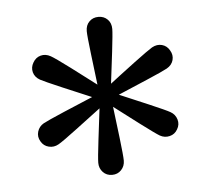

<svg xmlns="http://www.w3.org/2000/svg" viewBox="-37 -844 496 454"><g transform="rotate(-5 211.0 -617.5)"><path d="M332 -512.7Q322.8 -518.1 287.8 -544.4Q252.9 -570.8 206.1 -606.4Q151.4 -629.4 111.3 -646.5Q71.3 -663.6 61.5 -668.9Q49.3 -675.8 46.1 -687.7Q43 -699.7 49.8 -710.9Q56.2 -722.2 67.9 -725.3Q79.6 -728.5 91.8 -721.7Q101.6 -716.3 136.5 -690.2Q171.4 -664.1 218.8 -627.9Q272.9 -605 313 -587.9Q353 -570.8 362.3 -565.4Q373.5 -559.1 377.2 -546.9Q380.9 -534.7 374 -523.4Q367.7 -512.2 355.5 -509.3Q343.3 -506.3 332 -512.7ZM91.8 -512.7Q80.6 -506.3 68.4 -509.3Q56.2 -512.2 49.8 -523.4Q43 -534.7 46.6 -546.9Q50.3 -559.1 61.5 -565.4Q71.3 -570.8 111.3 -587.9Q151.4 -605 206.1 -627.9Q252.9 -664.1 287.8 -690.2Q322.8 -716.3 332 -721.7Q344.2 -728.5 356 -725.3Q367.7 -722.2 374 -710.9Q380.9 -699.7 377.7 -687.7Q374.5 -675.8 362.3 -668.9Q353 -663.6 313 -646.5Q272.9 -629.4 218.8 -606.4Q171.4 -570.8 136.5 -544.4Q101.6 -518.1 91.8 -512.7ZM211.9 -429.7Q198.7 -429.7 190.2 -438.7Q181.6 -447.8 181.6 -460.9Q181.6 -472.2 186.8 -515.1Q191.9 -558.1 199.2 -617.2Q191.9 -676.3 186.8 -719.5Q181.6 -762.7 181.6 -773.4Q181.6 -787.6 190.2 -796.1Q198.7 -804.7 211.9 -804.7Q225.1 -804.7 233.6 -796.1Q242.2 -787.6 242.2 -773.4Q242.2 -762.7 237.1 -719.5Q231.9 -676.3 224.6 -617.2Q231.9 -558.1 237.1 -515.1Q242.2 -472.2 242.2 -460.9Q242.2 -447.8 233.6 -438.7Q225.1 -429.7 211.9 -429.7Z"/></g></svg>

Font: Reddit Sans
Style: Regular
Weight: 400
Designer: Stephen Hutchings
Foundry: Reddit
Version: Version 1.014